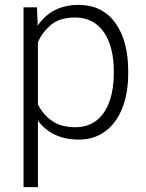

<svg xmlns="http://www.w3.org/2000/svg" viewBox="-20 -558 595 781"><path d="M501.5 -269C501.5 -351.1 483.9 -416.5 448.7 -465.3C413.6 -513.7 363.8 -538.1 298.8 -538.1C224.1 -538.1 168.9 -506.8 133.3 -453.6L130.4 -528.3H75.7V203.1H134.3V-67.4C169.9 -19 225.1 9.8 299.8 9.8C342.3 9.8 378.9 -1.5 409.2 -24.4C469.2 -69.8 501.5 -153.8 501.5 -258.8ZM442.9 -258.8C442.9 -218.3 437.5 -181.2 426.3 -148.4C403.8 -82 357.4 -40.5 286.6 -40.5C247.1 -40.5 215.3 -49.3 190.9 -66.9C166 -84.5 147.5 -106.4 134.3 -133.3V-386.2C145.5 -412.6 163.1 -436 187 -456.5C210.9 -476.6 243.7 -486.8 285.6 -486.8C393.6 -486.8 442.9 -391.6 442.9 -269Z"/></svg>

Font: Vazirmatn ExtraLight
Style: Regular
Weight: 200
Designer: Saber Rastikerdar
Foundry: Saber Rastikerdar
Version: Version 33.003